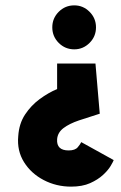

<svg xmlns="http://www.w3.org/2000/svg" viewBox="-20 -498 453 716"><path d="M336 -261 352 -74Q310 -61 274.5 -49Q239 -37 217 -20.5Q195 -4 193 21Q190 63 236 63Q260 63 270 51Q280 39 283 32L404 99Q402 105 392.5 121Q383 137 364 154.5Q345 172 316 185Q287 198 245 198Q190 198 143 173.5Q96 149 69.5 106.5Q43 64 48 10Q51 -37 73.5 -71Q96 -105 128 -128.5Q160 -152 193 -166V-261ZM257 -478Q290 -478 314 -454Q338 -430 338 -396Q338 -362 314 -338Q290 -314 257 -314Q223 -314 199 -338Q175 -362 175 -396Q175 -430 199 -454Q223 -478 257 -478Z"/></svg>

Font: Lil Grotesk Black
Style: Regular
Weight: 900
Designer: Bastien Sozeau
Foundry: NBR — Bastien Sozeau
Version: Version 3.003; ttfautohint (v1.8.4.7-5d5b);gftools[0.9.33]